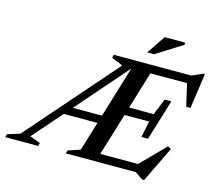

<svg xmlns="http://www.w3.org/2000/svg" viewBox="-195 -1010 1341 1195"><g transform="rotate(15 475.5 -412.0)"><path d="M75 -45.5 143 -20.5 137 0H-74.5L-68.5 -20.5L11.5 -45.5L513.5 -619.5L440 -649.5L446 -670H945L1012.5 -700H1024.5L992 -474H964.5L931.5 -617.5H695.5L622.5 -377.5H781L823.5 -482.5H866.5L786.5 -220.5H743.5L765.5 -325.5H607L524 -52.5H767L919 -207L940.5 -195L829.5 34H816.5L766.5 0H315.5L322 -20.5L400 -46.5L457 -234H240ZM284.5 -285H472.5L573 -615.5ZM642.5 -738 723 -858H856L853.5 -843.5L686.5 -738Z"/></g></svg>

Font: Newsreader Text SemiBold
Style: Italic
Weight: 600
Italic angle: -17°
Designer: Hugues Gentile
Foundry: Production Type
Version: Version 1.001